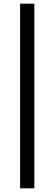

<svg xmlns="http://www.w3.org/2000/svg" viewBox="-20 -770 295 1040"><path d="M88.9 250V-750H166V250Z"/></svg>

Font: Source Sans Pro Semibold
Style: Regular
Weight: 600
Designer: Paul D. Hunt
Foundry: Adobe Systems Incorporated
Version: Version 2.020;PS 2.0;hotconv 1.0.86;makeotf.lib2.5.63406